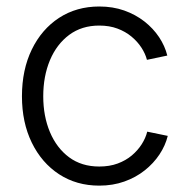

<svg xmlns="http://www.w3.org/2000/svg" viewBox="-20 -564 584 594"><path d="M287.1 10.3Q216.8 10.3 162.8 -24.9Q108.9 -60.1 78.4 -122.6Q47.9 -185.1 47.9 -266.1Q47.9 -348.1 78.4 -410.9Q108.9 -473.6 162.8 -508.8Q216.8 -543.9 287.1 -543.9Q329.1 -543.9 364.3 -531.5Q399.4 -519 426.8 -497.6Q454.1 -476.1 472.2 -449Q490.2 -421.9 497.6 -392.1L434.6 -378.9Q429.7 -397.9 417.5 -416.7Q405.3 -435.5 386.7 -450.9Q368.2 -466.3 343.3 -475.6Q318.4 -484.9 287.1 -484.9Q232.9 -484.9 194.1 -456.1Q155.3 -427.2 134.5 -377.7Q113.8 -328.1 113.8 -266.1Q113.8 -204.6 134.5 -155.3Q155.3 -106 193.8 -77.4Q232.4 -48.8 287.1 -48.8Q318.8 -48.8 344 -58.1Q369.1 -67.4 387.7 -83Q406.2 -98.6 418.5 -117.9Q430.7 -137.2 435.5 -156.7L499 -143.6Q491.7 -113.8 473.4 -86.2Q455.1 -58.6 427.7 -36.9Q400.4 -15.1 364.7 -2.4Q329.1 10.3 287.1 10.3Z"/></svg>

Font: Inter 20pt Light
Style: Regular
Weight: 300
Version: Version 4.001;git-66647c0bb